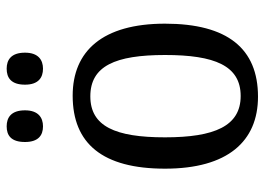

<svg xmlns="http://www.w3.org/2000/svg" viewBox="-129 -655 794 576"><g transform="rotate(-90 268.0 -367.0)"><path d="M350 -635C376 -635 398 -649 398 -689C398 -731 376 -744 350 -744C323 -744 302 -731 302 -689C302 -649 323 -635 350 -635ZM177 -635C203 -635 225 -649 225 -689C225 -731 203 -744 177 -744C150 -744 130 -731 130 -689C130 -649 150 -635 177 -635ZM266 10C410 10 485 -81 485 -269C485 -456 403 -546 269 -546C125 -546 50 -456 50 -269C50 -81 132 10 266 10ZM268 -42C178 -42 144 -120 144 -269C144 -418 177 -493 267 -493C358 -493 391 -418 391 -269C391 -120 359 -42 268 -42Z"/></g></svg>

Font: Noto Serif Devanagari SemiCondensed
Style: Regular
Weight: 400
Width: 4
Designer: Universal Thirst, Indian Type Foundry and the Monotype Design Team
Foundry: Monotype Imaging Inc.
Version: Version 2.004